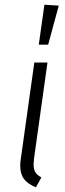

<svg xmlns="http://www.w3.org/2000/svg" viewBox="-20 -789 278 817"><path d="M125 -116Q123 -96 123 -89Q123 -68 130.5 -56Q138 -44 156 -34L133 8Q98 -6 82 -27.5Q66 -49 66 -84Q66 -98 69 -116L126 -523H182ZM169 -769 230 -765 185 -599H145Z"/></svg>

Font: Fira Sans Condensed Light
Style: Italic
Weight: 300
Width: 3
Italic angle: -8°
Designer: Carrois Corporate & Edenspiekermann AG
Foundry: Carrois Corporate GbR & Edenspiekermann AG
Version: Version 4.203